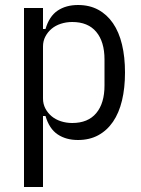

<svg xmlns="http://www.w3.org/2000/svg" viewBox="-20 -548 564 768"><path d="M76 -516H152V-432H162Q177 -483 210.5 -505.5Q244 -528 292 -528Q338 -528 373 -509Q408 -490 432 -455Q456 -420 468 -370Q480 -320 480 -258Q480 -196 468 -146Q456 -96 432 -61Q408 -26 373 -7Q338 12 292 12Q244 12 210.5 -10.5Q177 -33 162 -84H152V200H76ZM269 -56Q332 -56 365 -95.5Q398 -135 398 -206V-310Q398 -381 365 -420.5Q332 -460 269 -460Q245 -460 223.5 -453Q202 -446 186.5 -433Q171 -420 161.5 -402Q152 -384 152 -362V-154Q152 -132 161.5 -114Q171 -96 186.5 -83Q202 -70 223.5 -63Q245 -56 269 -56Z"/></svg>

Font: IBM Plex Sans Cond
Style: Regular
Weight: 400
Width: 3
Designer: Mike Abbink, Paul van der Laan, Pieter van Rosmalen
Foundry: Bold Monday
Version: Version 1.3